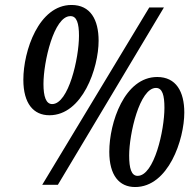

<svg xmlns="http://www.w3.org/2000/svg" viewBox="-20 -744 779 773"><path d="M179 -280C312 -280 377 -470 377 -580C377 -665 344 -724 268 -724C136 -724 74 -539 74 -423C74 -327 115 -280 179 -280ZM150 0H213L640 -714H581ZM190 -325C165 -325 155 -356 155 -406C155 -495 197 -679 263 -679C289 -680 298 -650 298 -600C298 -510 256 -325 190 -325ZM524 9C658 9 722 -182 722 -291C722 -375 689 -434 613 -434C481 -434 420 -250 420 -133C420 -38 460 9 524 9ZM534 -36C509 -36 500 -66 500 -118C500 -205 542 -390 608 -390C634 -390 642 -360 642 -310C642 -220 601 -36 534 -36Z"/></svg>

Font: Noto Serif Condensed Semi
Style: Italic
Weight: 600
Width: 3
Italic angle: -12°
Designer: Monotype Design Team
Foundry: Monotype Imaging Inc.
Version: Version 1.901